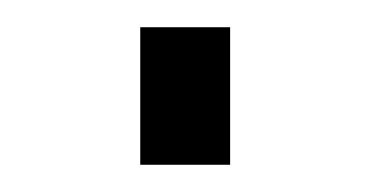

<svg xmlns="http://www.w3.org/2000/svg" viewBox="-20 -375 288 141"><path d="M83 -355H149V-254H83Z"/></svg>

Font: Panefresco 250wt
Style: Regular
Weight: 300
Version: Version 1.000